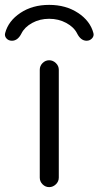

<svg xmlns="http://www.w3.org/2000/svg" viewBox="-48 -767 404 787"><path d="M1 -600Q-13 -600 -21.5 -609.5Q-30 -619 -27 -631Q-14 -681 35.5 -714Q85 -747 153.5 -747Q222 -747 272 -714Q322 -681 335 -631Q338 -619 329 -609.5Q320 -600 307 -600Q283 -600 268 -630Q255 -656 223.5 -673Q192 -690 153.5 -690Q115 -690 84 -673Q53 -656 40 -630Q25 -600 1 -600ZM115 -481Q115 -497 126.5 -508.5Q138 -520 153.5 -520Q169 -520 181 -508.5Q193 -497 193 -481V-39Q193 -23 181 -11.5Q169 0 153.5 0Q138 0 126.5 -11.5Q115 -23 115 -39Z"/></svg>

Font: Rounded Mplus 1c
Style: Regular
Weight: 400
Version: Version 1.059.20150529